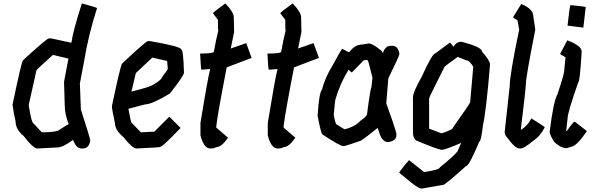

<svg xmlns="http://www.w3.org/2000/svg" viewBox="-20 -882 3477 1114"><path d="M455.1 -862.3Q543 -838.4 543 -835Q492.2 -677.2 466.8 -520.5L443.4 -397.5L449.2 -247.1Q503.9 -77.1 503.9 -65.4Q495.6 -20.5 460.9 -20.5H453.1Q422.4 -20.5 404.3 -69.3H402.3Q344.7 -26.4 312.5 -26.4L197.3 -20.5Q172.9 -20.5 117.2 -92.8Q70.3 -131.3 70.3 -178.7Q60.5 -216.8 52.7 -274.4Q103.5 -519 113.3 -532.2Q251.5 -659.2 263.7 -659.2H277.3L394.5 -633.8V-635.7Q404.3 -705.1 455.1 -862.3ZM287.1 -563.5Q191.4 -477.5 191.4 -473.6L146.5 -272.5Q163.1 -165 175.8 -165L222.7 -114.3Q308.1 -114.3 326.2 -129.9Q374 -161.1 378.9 -161.1Q355.5 -219.2 355.5 -274.4L351.6 -407.2L377 -542Z M850.1 -643.6Q1031.7 -612.3 1031.7 -594.7Q1043.9 -594.7 1047.4 -460Q1047.4 -443.4 965.3 -338.9Q860.4 -276.4 822.8 -276.4L725.1 -251Q739.3 -168.9 744.6 -168.9L797.4 -114.3L875.5 -118.2L961.4 -204.1H963.4L1027.8 -139.6Q923.3 -30.3 910.6 -30.3Q910.6 -26.4 772 -20.5Q748 -20.5 695.8 -86.9Q647 -127.4 647 -167Q629.4 -248.5 629.4 -264.6V-266.6Q676.3 -491.2 688 -512.7Q827.1 -643.6 838.4 -643.6ZM863.8 -547.9 768.1 -458 742.7 -350.6Q844.7 -376 863.8 -387.7Q916.5 -417 920.4 -434.6Q953.6 -477.5 953.6 -483.4L949.7 -528.3Z M1287.6 -862.3Q1336.4 -810.5 1336.4 -782.2L1338.4 -696.3L1318.8 -600.6L1408.7 -631.8L1439.9 -545.9L1295.4 -491.2Q1242.7 -220.7 1234.9 -149.4V-141.6L1303.2 -83Q1265.1 -28.3 1234.9 -28.3Q1221.7 -20.5 1203.6 -20.5H1199.7Q1162.6 -20.5 1143.1 -96.7V-168.9Q1186 -432.1 1199.7 -481.4H1197.8L1148.9 -477.5Q1145.5 -477.5 1141.1 -571.3H1143.1Q1221.2 -571.3 1221.2 -583Q1232.9 -651.4 1246.6 -704.1L1244.6 -717.8V-766.6L1215.3 -805.7Q1219.7 -813 1287.6 -862.3Z M1678.2 -862.3Q1727.1 -810.5 1727.1 -782.2L1729 -696.3L1709.5 -600.6L1799.3 -631.8L1830.6 -545.9L1686 -491.2Q1633.3 -220.7 1625.5 -149.4V-141.6L1693.8 -83Q1655.8 -28.3 1625.5 -28.3Q1612.3 -20.5 1594.2 -20.5H1590.3Q1553.2 -20.5 1533.7 -96.7V-168.9Q1576.7 -432.1 1590.3 -481.4H1588.4L1539.6 -477.5Q1536.1 -477.5 1531.7 -571.3H1533.7Q1611.8 -571.3 1611.8 -583Q1623.5 -651.4 1637.2 -704.1L1635.3 -717.8V-766.6L1606 -805.7Q1610.4 -813 1678.2 -862.3Z M2119.6 -629.9Q2142.6 -629.9 2195.8 -585L2199.7 -575.2H2201.7Q2215.8 -616.2 2246.6 -616.2H2256.3Q2290.5 -616.2 2297.4 -569.3Q2297.4 -557.6 2232.9 -426.8L2221.2 -282.2Q2262.7 -169.4 2279.8 -108.4V-96.7Q2279.8 -65.4 2232.9 -57.6H2231Q2194.3 -57.6 2176.3 -126L2170.4 -139.6Q2077.1 -63.5 2066.9 -63.5Q1983.9 -34.2 1973.1 -34.2Q1952.6 -34.2 1850.1 -102.5Q1840.8 -114.3 1822.8 -210Q1830.6 -341.8 1848.1 -362.3Q1866.2 -431.6 1908.7 -501Q1961.9 -598.6 1965.3 -598.6H1967.3Q2000 -579.1 2006.3 -579.1Q2038.6 -624 2084.5 -624ZM2088.4 -530.3 2022 -461.9H2020L2002.4 -477.5Q1953.1 -397.9 1926.3 -305.7Q1922.9 -294.9 1916.5 -215.8Q1926.3 -159.2 1934.1 -159.2L1979 -131.8Q2040 -146.5 2072.8 -182.6Q2109.9 -207 2109.9 -221.7Q2127.4 -360.4 2135.3 -377.9L2141.1 -430.7Q2117.7 -527.3 2113.8 -532.2L2107.9 -534.2Q2088.4 -533.2 2088.4 -530.3Z M2657.2 -639.6Q2776.4 -609.4 2776.4 -583Q2823.2 -529.3 2823.2 -508.8Q2801.8 -243.2 2782.2 -155.3Q2771 -59.6 2760.7 -59.6Q2701.7 81.1 2684.6 81.1Q2562.5 190.4 2551.8 190.4L2428.7 211.9H2422.9Q2404.8 211.9 2325.2 143.6Q2295.9 121.1 2295.9 118.2Q2327.6 74.7 2352.5 47.9H2354.5L2440.4 116.2Q2532.2 103 2532.2 88.9Q2609.4 26.9 2633.8 -2.9L2655.3 -51.8H2653.3Q2561.5 -12.7 2543.9 -12.7Q2523.9 -12.7 2393.6 -67.4Q2376 -83 2376 -112.3V-317.4Q2376 -347.2 2426.8 -436.5Q2487.8 -571.8 2506.8 -573.2L2588.9 -633.8H2594.7Q2594.7 -628.4 2612.3 -610.4Q2626 -639.6 2657.2 -639.6ZM2469.7 -311.5V-135.7L2542 -108.4Q2610.4 -129.9 2610.4 -145.5Q2708 -281.7 2708 -290L2725.6 -491.2H2727.5Q2704.6 -532.2 2684.6 -532.2L2635.7 -551.8Q2557.6 -496.6 2557.6 -491.2Q2469.7 -317.4 2469.7 -311.5Z M3005.9 -858.4Q3074.2 -829.6 3074.2 -788.1L3085.9 -710Q3031.2 -434.6 3031.2 -395.5Q3031.2 -372.1 3002 -131.8L3003.9 -129.9H3005.9Q3040 -154.3 3054.7 -180.7Q3061.5 -194.3 3064.5 -194.3Q3140.1 -147 3140.6 -143.6Q3116.7 -93.8 3074.2 -65.4Q3020 -20.5 3002 -20.5H2994.1Q2968.3 -20.5 2921.9 -85Q2908.2 -97.7 2908.2 -116.2L2937.5 -383.8Q2937.5 -448.2 2992.2 -710L2982.4 -764.6Q2960.9 -775.9 2957 -782.2L3003.9 -858.4Z M3290.5 -852.5Q3378.4 -843.8 3378.4 -840.8L3364.7 -721.7L3272.9 -733.4Q3285.6 -852.5 3290.5 -852.5ZM3271 -647.5H3272.9Q3355 -616.2 3355 -583Q3344.2 -405.3 3335.4 -405.3Q3272.9 -228.5 3272.9 -192.4L3265.1 -124L3267.1 -122.1H3269Q3307.6 -176.8 3314 -176.8L3384.3 -122.1V-120.1Q3330.6 -41 3300.3 -32.2L3269 -22.5H3259.3Q3228 -27.3 3194.8 -59.6Q3169.4 -100.1 3169.4 -118.2Q3190.9 -294.9 3214.4 -335Q3253.4 -451.7 3253.4 -469.7L3261.2 -549.8Q3231 -565.4 3230 -569.3Z"/></svg>

Font: ww_drahtTSB
Style: Regular
Weight: 400
Designer: Dr. Wolfgang Wiebecke
Version: Version 1.06 May 21, 2010, initial release